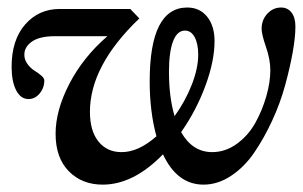

<svg xmlns="http://www.w3.org/2000/svg" viewBox="-20 -485 814 516"><path d="M255.9 11.2Q200.2 11.2 164.8 -24.9Q129.4 -61 129.4 -125.5Q129.4 -188.5 166.5 -260Q203.6 -331.5 268.6 -387.7H127.4Q86.4 -387.7 65.9 -373.3Q45.4 -358.9 45.4 -337.9Q45.4 -324.7 53.7 -313.2Q62 -301.8 72.3 -295.4Q82.5 -289.1 90.8 -282Q99.1 -274.9 99.1 -269Q99.1 -249 86.7 -233.9Q74.2 -218.8 56.6 -218.8Q35.6 -218.8 23.4 -242.4Q11.2 -266.1 11.2 -305.7Q11.2 -377.4 47.6 -419.2Q84 -460.9 140.6 -460.9H330.1L354.5 -435.5Q221.7 -308.6 221.7 -184.6Q221.7 -133.3 244.6 -104.7Q267.6 -76.2 306.2 -76.2Q351.6 -75.7 400.4 -118.7Q382.3 -185.1 382.3 -266.6Q382.3 -464.8 483.4 -464.8Q516.6 -464.8 536.6 -440.2Q556.6 -415.5 556.6 -374.5Q556.6 -321.3 532.2 -254.9Q507.8 -188.5 466.8 -129.9Q497.1 -76.2 550.3 -76.2Q585.9 -76.2 616.7 -98.6Q647.5 -121.1 666.3 -155Q685.1 -189 695.8 -226.6Q706.5 -264.2 706.5 -296.4Q706.5 -325.2 694.8 -358.9Q683.1 -392.6 683.1 -407.7Q683.1 -431.6 698.5 -448.2Q713.9 -464.8 735.4 -464.8Q752.9 -464.8 763.4 -451.4Q773.9 -438 773.9 -413.6Q773.9 -385.3 766.6 -344.2Q759.3 -303.2 746.1 -255.1Q732.9 -207 711.2 -160.2Q689.5 -113.3 663.1 -74.7Q636.7 -36.1 601.1 -12.5Q565.4 11.2 526.9 11.2Q456.1 11.2 418 -70.3Q338.9 11.2 255.9 11.2ZM434.1 -292Q434.1 -223.6 449.2 -172.9Q478 -212.9 495.4 -257.3Q512.7 -301.8 512.7 -337.9Q512.7 -367.2 503.2 -385Q493.7 -402.8 477.1 -402.8Q456.1 -402.8 445.1 -374Q434.1 -345.2 434.1 -292Z"/></svg>

Font: Elstob 6pt Medium
Style: Italic
Weight: 500
Italic angle: -20°
Designer: Peter S. Baker
Version: Version 1.015